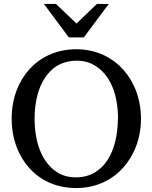

<svg xmlns="http://www.w3.org/2000/svg" viewBox="-20 -936 770 971"><path d="M576 -334C576 -251 557 -178 524 -127C492 -78 441 -39 364 -39C329 -39 298 -47 272 -63C194 -111 155 -211 155 -336C155 -419 173 -491 207 -542C239 -591 290 -629 368 -629C403 -629 433 -621 459 -605C538 -558 577 -459 577 -333ZM693 -334C693 -440 656 -525 604 -583C552 -641 472 -687 366 -687C260 -687 180 -643 128 -585C76 -527 39 -442 39 -337C39 -229 76 -144 129 -85C182 -27 260 15 366 15C471 15 551 -30 603 -88C655 -146 693 -231 693 -336ZM404 -747 530 -916H470L367 -817L263 -916H202L328 -747Z"/></svg>

Font: Veleka
Style: Regular
Weight: 400
Designer: Stefan Peev, Context Ltd, 2016; SIL International, 1997-2014.
Foundry: Stefan Peev, Context Ltd, 2016
Version: Version 1.000